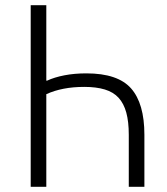

<svg xmlns="http://www.w3.org/2000/svg" viewBox="-20 -718 640 738"><path d="M98 -698H158V-408H161Q189 -421 227.5 -428.5Q266 -436 312 -436Q433 -436 484 -378Q535 -320 535 -200V0H475V-200Q475 -250 465.5 -285Q456 -320 436 -342Q416 -364 383 -374Q350 -384 304 -384Q219 -384 158 -356V0H98Z"/></svg>

Font: IBM Plex Mono Light
Style: Regular
Weight: 300
Monospace: yes
Designer: Mike Abbink, Paul van der Laan, Pieter van Rosmalen
Foundry: Bold Monday
Version: Version 2.3